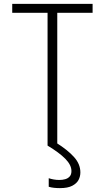

<svg xmlns="http://www.w3.org/2000/svg" viewBox="-20 -750 540 989"><path d="M225 0V-684H43V-730H457V-684H275V0ZM289 219Q273 219 258.5 217.5Q244 216 231 212V168Q243 172 257 174.5Q271 177 286 177Q302 177 316 173Q330 169 339 159Q348 149 348 131Q348 100 316.5 68Q285 36 225 0L269 -15Q328 22 361 58.5Q394 95 394 138Q394 159 384.5 177Q375 195 352 207Q329 219 289 219Z"/></svg>

Font: M PLUS 1 Code Light
Style: Regular
Weight: 300
Designer: Coji Morishita
Foundry: UNDERFOREST DESIGN
Version: Version 1.002